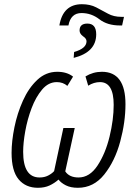

<svg xmlns="http://www.w3.org/2000/svg" viewBox="-20 -882 649 912"><path d="M262 -761H305Q316 -820 367 -820Q414 -820 452 -790.5Q490 -761 550 -761H560L569 -802H557Q520 -802 493 -817Q466 -832 437 -847Q408 -862 369 -862Q279 -862 262 -761ZM330 -607Q437 -634 437 -719Q437 -770 395 -770Q358 -770 358 -737Q358 -722 374 -710Q391 -699 391 -686Q391 -652 332 -635ZM160 10Q192 10 215.5 -1Q239 -12 258 -29Q270 -13 293 -1.5Q316 10 350 10Q425 10 475.5 -53.5Q526 -117 551 -209.5Q576 -302 576 -387Q576 -541 464 -541Q422 -541 386 -519L399 -475Q426 -492 455 -492Q520 -492 520 -384Q520 -314 500.5 -233.5Q481 -153 443.5 -96Q406 -39 353 -39Q309 -39 290 -68L335 -274H281L237 -69Q226 -57 208.5 -48Q191 -39 168 -39Q90 -39 90 -161Q90 -203 100 -259Q110 -315 130 -368Q150 -421 180 -456.5Q210 -492 250 -492Q279 -492 300 -474L327 -518Q298 -541 252 -541Q198 -541 157 -502.5Q116 -464 89 -404Q62 -344 48.5 -277.5Q35 -211 35 -156Q35 -70 68.5 -30Q102 10 160 10Z"/></svg>

Font: Noto Sans Display SemiCondensed Light
Style: Italic
Weight: 300
Width: 4
Italic angle: -12°
Designer: Monotype Design Team
Foundry: Monotype Imaging Inc.
Version: Version 1.900